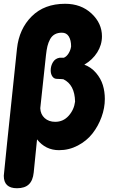

<svg xmlns="http://www.w3.org/2000/svg" viewBox="-61 -790 640 1015"><path d="M134.8 -53.2 117.2 122.1Q112.8 164.6 91.3 184.8Q69.8 205.1 28.8 205.1Q-41 205.1 -41 139.2Q-41 129.9 28.8 -533.2Q40 -637.2 106.7 -703.6Q173.3 -770 283.2 -770Q367.7 -770 422.9 -718.5Q478 -667 478 -598.1Q478 -552.7 453.1 -513.2Q428.2 -473.6 384.8 -448.2Q421.9 -434.1 447 -404.3Q472.2 -374.5 482.7 -340.1Q493.2 -305.7 493.2 -267.1Q493.2 -219.2 475.8 -171.4Q458.5 -123.5 428 -84.5Q397.5 -45.4 350.8 -20.8Q304.2 3.9 251 3.9Q179.7 3.9 134.8 -53.2ZM182.1 -499 151.9 -217.8Q153.3 -185.5 175 -165.8Q196.8 -146 231 -146Q273.4 -146 302 -178Q330.6 -210 335.9 -252.9Q334 -342.3 273.9 -371.1Q272 -371.1 262 -372.1Q252 -373 240.2 -373Q224.6 -373 215.8 -386Q207 -398.9 207 -418Q207 -441.9 219.2 -461.7Q231.4 -481.4 254.9 -484.9H276.9Q291.5 -491.2 302 -508.5Q312.5 -525.9 314.9 -544.9Q314.9 -577.6 302.7 -597.4Q290.5 -617.2 266.1 -617.2Q244.1 -617.2 228.5 -608.4Q212.9 -599.6 203.6 -582.3Q194.3 -564.9 189.7 -545.7Q185.1 -526.4 182.1 -499Z"/></svg>

Font: BPreplay
Style: Bold Italic
Weight: 700
Italic angle: -6°
Designer: Magenta/George Triantafyllakos
Foundry: Magenta/George Triantafyllakos
Version: Version 1.00